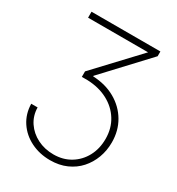

<svg xmlns="http://www.w3.org/2000/svg" viewBox="-217 -863 1117 1212"><g transform="rotate(30 341.0 -256.5)"><path d="M52.7 -34.2H99.1Q100.1 25.9 131.6 72.8Q163.1 119.6 215.8 146.2Q268.6 172.9 333.5 172.9Q402.8 172.9 456.3 140.4Q509.8 107.9 540 51.8Q570.3 -4.4 570.3 -76.2Q570.3 -152.8 533.9 -211.4Q497.6 -270 433.3 -304Q369.1 -337.9 285.6 -340.8H244.6V-380.9L536.1 -691.4V-684.1H91.8V-727.5H593.8V-692.9L304.7 -383.3V-379.4Q397 -375.5 467 -335.4Q537.1 -295.4 576.4 -228.5Q615.7 -161.6 615.7 -76.7Q615.7 -17.6 596.2 35.2Q576.7 87.9 540.3 128.4Q503.9 168.9 451.4 192.1Q398.9 215.3 333 215.3Q255.9 215.3 192.4 183.6Q128.9 151.9 91.6 95.5Q54.2 39.1 52.7 -34.2Z"/></g></svg>

Font: Inter 17pt ExtraLight
Style: Regular
Weight: 250
Version: Version 4.001;git-66647c0bb